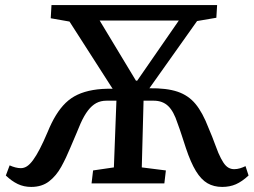

<svg xmlns="http://www.w3.org/2000/svg" viewBox="-20 -723 1000 757"><path d="M439 -326H400Q377 -326 359.5 -316.5Q342 -307 327 -287.5Q312 -268 298 -237Q291 -219 281.5 -197.5Q272 -176 257 -140Q241 -101 221.5 -65.5Q202 -30 173.5 -8Q145 14 103 14Q74 14 50 2.5Q26 -9 3 -31L18 -71Q29 -66 40.5 -63Q52 -60 62 -60Q75 -60 86.5 -67.5Q98 -75 110.5 -92Q123 -109 137 -136Q151 -163 168 -203Q183 -240 200.5 -268.5Q218 -297 238.5 -317Q259 -337 285.5 -349.5Q312 -362 346.5 -368Q381 -374 424 -373L254 -638L180 -651L183 -703H836L833 -653L757 -640L569 -375Q637 -376 680 -361.5Q723 -347 751 -313Q779 -279 802 -219Q810 -201 816.5 -184Q823 -167 829 -151Q835 -135 841 -120Q851 -97 860.5 -82.5Q870 -68 880.5 -62Q891 -56 903 -56Q915 -56 926.5 -59.5Q938 -63 948 -68L960 -31Q934 -7 910 3.5Q886 14 856 14Q823 14 798 -0.5Q773 -15 752.5 -48.5Q732 -82 713 -139Q704 -166 696.5 -189.5Q689 -213 680 -237Q665 -284 643 -305Q621 -326 586 -326H546L539 -63L634 -51L628 0H341L347 -51L429 -63ZM373 -642 516 -405H521L685 -642Z"/></svg>

Font: Literata 18pt Medium
Style: Italic
Weight: 500
Italic angle: -2°
Designer: Latin by Veronika Burian and Jose Scaglione. Greek by Irene Vlachou. Cyrillic by Vera Evstafieva
Foundry: TypeTogether
Version: Version 3.103;gftools[0.9.29]